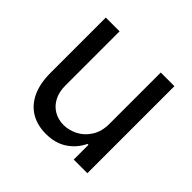

<svg xmlns="http://www.w3.org/2000/svg" viewBox="-137 -675 827 827"><g transform="rotate(45 276.5 -261.5)"><path d="M402.3 -530.3H485.4V0H402.3V-89.8H396.5Q376 -46.4 336.2 -19.8Q296.4 6.8 239.3 6.8Q188 6.8 149.4 -15.4Q110.8 -37.6 89.1 -82.5Q67.4 -127.4 67.4 -193.4V-530.3H151.4V-199.2Q151.4 -161.6 166 -133.3Q180.7 -105 206.8 -89.6Q232.9 -74.2 266.6 -74.2Q298.3 -74.2 329.8 -90.3Q361.3 -106.4 381.8 -138.9Q402.3 -171.4 402.3 -217.8Z"/></g></svg>

Font: Pretendard JP
Style: Regular
Weight: 400
Designer: Base glyphs from Inter by Rasmus Andersson; Hangeul glyphs from Noto Sans CJK(Source Han Sans) by Jang Soo-young and Kan
Foundry: Kil Hyung-jin
Version: Version 1.309